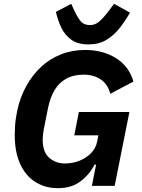

<svg xmlns="http://www.w3.org/2000/svg" viewBox="-20 -971 740 1003"><path d="M460 0 482 -111H474Q448 -60 401 -24Q354 12 283 12Q217 12 166 -19.5Q115 -51 86 -113Q57 -175 57 -268Q57 -290 58.5 -311.5Q60 -333 63 -353.5Q66 -374 70 -393Q85 -463 117 -521Q149 -579 194.5 -621.5Q240 -664 298.5 -687Q357 -710 425 -710Q517 -710 585.5 -667.5Q654 -625 677 -545L556 -481Q544 -530 507 -555.5Q470 -581 417 -581Q364 -581 326 -560Q288 -539 265 -500Q242 -461 231 -407L209 -297Q206 -282 204.5 -268Q203 -254 203 -241Q203 -176 237.5 -146.5Q272 -117 318 -117Q361 -117 397 -132Q433 -147 457 -172.5Q481 -198 487 -230L494 -264H368L392 -386H656L579 0ZM442 -739Q385 -739 351 -764.5Q317 -790 299 -829Q281 -868 272 -909L352 -951L370 -912Q386 -878 402.5 -859Q419 -840 450 -840Q477 -840 498.5 -858.5Q520 -877 548 -914L576 -951L659 -905Q635 -863 605.5 -825Q576 -787 536.5 -763Q497 -739 442 -739Z"/></svg>

Font: IBM Plex Sans Var
Style: Italic
Weight: 400
Italic angle: -11.31°
Designer: Mike Abbink, Paul van der Laan, Pieter van Rosmalen
Foundry: Bold Monday
Version: Version 1.001